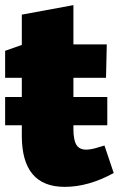

<svg xmlns="http://www.w3.org/2000/svg" viewBox="-20 -713 469 748"><path d="M0 -225V-335H65V-410H0V-515L65 -538V-656L266 -693V-540H396L393 -410H266V-335H398V-225H266V-211Q266 -168 277.5 -149Q289 -130 316 -130Q330 -130 347.5 -134.5Q365 -139 387 -146L423 -39Q325 15 232 15Q65 15 65 -184V-225Z"/></svg>

Font: Bitter Black
Style: Regular
Weight: 900
Designer: Sol Matas, and Bitter project Authors
Foundry: Sol Matas
Version: Version 2.001